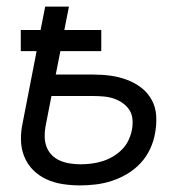

<svg xmlns="http://www.w3.org/2000/svg" viewBox="-20 -550 590 582"><path d="M223 12Q196 12 170 8Q144 4 121 -6.5Q98 -17 80.5 -34.5Q63 -52 53.5 -75.5Q44 -99 43.5 -125.5Q43 -152 49 -179L91 -395H43V-459H103L117 -530H189L175 -459H287V-395H163L149 -324H263Q290 -324 315.5 -320.5Q341 -317 365 -308Q389 -299 408.5 -284Q428 -269 440 -247Q452 -225 453.5 -198.5Q455 -172 450 -146Q446 -122 435 -98.5Q424 -75 406.5 -56Q389 -37 366.5 -23.5Q344 -10 320 -2Q296 6 271 9Q246 12 223 12ZM224 -52Q240 -52 256.5 -54Q273 -56 289.5 -61Q306 -66 321.5 -75Q337 -84 349.5 -96.5Q362 -109 369.5 -125Q377 -141 380 -157Q383 -173 381.5 -189Q380 -205 372 -217Q364 -229 352 -237.5Q340 -246 325.5 -251Q311 -256 294.5 -257.5Q278 -259 262 -259H136L118 -167Q115 -151 115.5 -134.5Q116 -118 121.5 -104Q127 -90 137.5 -79.5Q148 -69 162 -63Q176 -57 192 -54.5Q208 -52 224 -52Z"/></svg>

Font: Lode
Style: Italic
Weight: 400
Italic angle: -11°
Monospace: yes
Designer: Belleve Invis
Foundry: Belleve Invis
Version: Version 29.2.0; ttfautohint (v1.8.3)